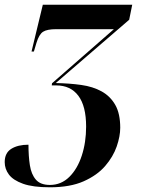

<svg xmlns="http://www.w3.org/2000/svg" viewBox="-55 -556 625 816"><path d="M157 240Q85 240 43 225Q1 210 -17 186Q-35 162 -35 133Q-35 94 -7 76.5Q21 59 66 59Q66 108 72 146.5Q78 185 97.5 207.5Q117 230 157 230Q205 230 239.5 196Q274 162 292.5 105.5Q311 49 311 -18Q311 -105 278 -149Q245 -193 184 -193H165L166 -202L429 -432H184Q145 -432 128 -421Q111 -410 100 -374L89 -337H79L127 -536H507L494 -472L182 -203Q240 -202 290 -195Q340 -188 377 -167.5Q414 -147 435 -110Q456 -73 456 -13Q456 23 441 66.5Q426 110 392 149.5Q358 189 300.5 214.5Q243 240 157 240Z"/></svg>

Font: Noto Serif Display SemiCondensed
Style: Bold Italic
Weight: 700
Width: 4
Italic angle: -12°
Designer: Monotype Design Team
Foundry: Monotype Imaging Inc.
Version: Version 2.009